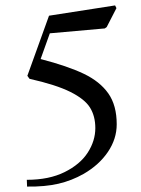

<svg xmlns="http://www.w3.org/2000/svg" viewBox="-20 -652 520 709"><path d="M79 12Q161 12 218.5 -16.5Q276 -45 304 -88.5Q332 -132 332 -179Q332 -223 312.5 -254.5Q293 -286 240 -312.5Q187 -339 89 -361L81 -372L161 -594L405 -632L410 -622L374 -552L367 -547L164 -529L130 -434Q230 -408 289.5 -379.5Q349 -351 380 -307Q411 -263 411 -193Q411 -139 378.5 -91Q346 -43 289 -10Q245 15 195.5 26.5Q146 38 80 37Z"/></svg>

Font: EB Squaramond
Style: Regular
Weight: 400
Designer: Jake Brussel Faria
Foundry: Jake Brussel Faria
Version: Version 0.002